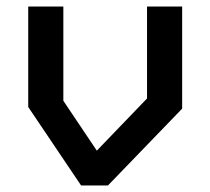

<svg xmlns="http://www.w3.org/2000/svg" viewBox="-20 -565 640 585"><path d="M428 -545V-265L275 -106L173 -258V-545H66V-239L227 0H309L535 -234V-545Z"/></svg>

Font: Kode Mono SemiBold
Style: Regular
Weight: 600
Monospace: yes
Designer: Isa Ozler
Foundry: Kadena LLC
Version: Version 1.206;gftools[0.9.28]